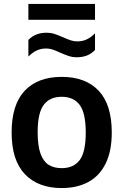

<svg xmlns="http://www.w3.org/2000/svg" viewBox="-20 -944 626 974"><path d="M39 -271.5Q39 -413 105.2 -483.5Q171.5 -554 293 -554Q414.5 -554 480.8 -483.5Q547 -413 547 -272Q547 -178 516.2 -115Q485.5 -52 428.5 -21Q371.5 10 293 10Q173.5 10 106.2 -60.5Q39 -131 39 -271.5ZM415 -271Q415 -370.5 384.2 -411.8Q353.5 -453 293 -453Q232.5 -453 201.8 -412Q171 -371 171 -273Q171 -205.5 185.2 -165.5Q199.5 -125.5 226.2 -108.2Q253 -91 293 -91Q353.5 -91 384.2 -132Q415 -173 415 -271ZM285 -677Q262.5 -687.5 246.5 -692.8Q230.5 -698 214.5 -698Q188.5 -698 167 -688.2Q145.5 -678.5 124 -657V-741.5Q142 -760 164.8 -769Q187.5 -778 217 -778Q237.5 -778 256 -772Q274.5 -766 301 -754.5Q324.5 -744 340.2 -739Q356 -734 371.5 -734Q398 -734 419.2 -743.8Q440.5 -753.5 462 -775V-690.5Q444 -671.5 421.2 -662.5Q398.5 -653.5 369 -653.5Q348.5 -653.5 330 -659.5Q311.5 -665.5 285 -677ZM124 -843.5V-924H462V-843.5Z"/></svg>

Font: Encode Sans SemiBold
Style: Regular
Weight: 600
Designer: Multiple Designers
Foundry: Impallari Type
Version: Version 2.000